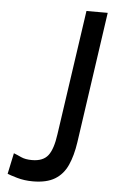

<svg xmlns="http://www.w3.org/2000/svg" viewBox="-53 -760 485 807"><g transform="rotate(5 189.5 -356.5)"><path d="M116.4 10Q80.3 10 49.4 1Q18.5 -8 8.4 -12.5L27.1 -100.8Q41.3 -95.4 59.1 -87.1Q76.9 -78.8 105.2 -78.8Q151.7 -78.8 172.8 -105.9Q194 -133.1 202.6 -197L278.8 -723H368.5L288.9 -170.6Q280.5 -112.9 262.2 -72.5Q244 -32.2 209.1 -11.1Q174.3 10 116.4 10Z"/></g></svg>

Font: Public Sans Thin
Style: Italic
Weight: 100
Italic angle: -8°
Designer: The Public Sans project authors (U.S. Web Design System). Libre Franklin designed by Pablo Impallari and Rodrigo Fuenzal
Version: Version 2.000